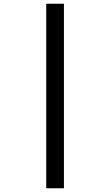

<svg xmlns="http://www.w3.org/2000/svg" viewBox="-20 -778 591 1030"><path d="M228 -758H323V232H228Z"/></svg>

Font: Noto Sans Hanifi Rohingya SemiBold
Style: Regular
Weight: 600
Version: Version 2.101